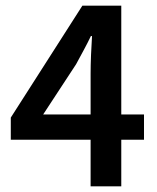

<svg xmlns="http://www.w3.org/2000/svg" viewBox="-20 -656 553 676"><path d="M299 0V-164H18V-242L270 -636H407V-253H487V-164H407V0ZM132 -253H299V-397Q299 -425 300.5 -463Q302 -501 304 -529H300Q288 -504 275 -480Q262 -456 248 -430Z"/></svg>

Font: TT Toshiba Sans Medium
Style: Regular
Weight: 500
Designer: Paul D. Hunt
Foundry: Toshiba Corporation
Version: Version 2.020;PS 2.000;hotconv 1.0.86;makeotf.lib2.5.63406